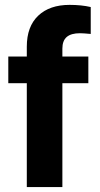

<svg xmlns="http://www.w3.org/2000/svg" viewBox="-20 -760 407 780"><path d="M338.9 -421.9H233.4V0H88.9V-421.9H13.7V-530.3H88.9V-570.3Q88.9 -652.3 135.3 -696.3Q181.6 -740.2 262.7 -740.2Q310.5 -740.2 348.6 -731.4V-622.1Q317.9 -625 304.7 -625Q269 -625 251.2 -609.9Q233.4 -594.7 233.4 -562.5V-530.3H338.9Z"/></svg>

Font: Pretendard
Style: Bold
Weight: 700
Designer: Base glyphs from Inter by Rasmus Andersson; Hangeul glyphs from Noto Sans CJK(Source Han Sans) by Jang Soo-young and Kan
Foundry: Kil Hyung-jin
Version: Version 1.309